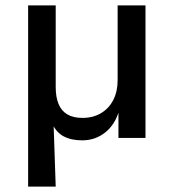

<svg xmlns="http://www.w3.org/2000/svg" viewBox="-20 -510 640 710"><path d="M84 180V-490H186V-188Q186 -151 196.5 -125.5Q207 -100 229 -87Q251 -74 285 -74Q324 -74 353.5 -91.5Q383 -109 399 -140.5Q415 -172 415 -213V-490H518V0H418V-106H422Q407 -51 370 -21Q333 9 284 9Q243 9 215 -6Q187 -21 171 -57H178L186 180Z"/></svg>

Font: Nunito Sans 11pt SemiBold
Style: Regular
Weight: 600
Version: Version 3.101;gftools[0.9.27]